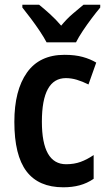

<svg xmlns="http://www.w3.org/2000/svg" viewBox="-20 -879 455 816"><path d="M249 -83Q144 -83 92.5 -151Q41 -219 41 -361Q41 -495 94.5 -570.5Q148 -646 254 -646Q299 -646 331.5 -637Q364 -628 389 -613L356 -520Q330 -533 306.5 -540Q283 -547 260 -547Q158 -547 158 -362Q158 -181 261 -181Q295 -181 322.5 -191Q350 -201 378 -220V-119Q350 -100 318.5 -91.5Q287 -83 249 -83ZM178 -699Q167 -720 149 -747Q131 -774 111 -800.5Q91 -827 75 -847V-859H146Q166 -843 191.5 -820Q217 -797 240 -770Q264 -799 288 -819.5Q312 -840 335 -859H406V-847Q390 -828 370 -801.5Q350 -775 332 -748Q314 -721 303 -699Z"/></svg>

Font: Noto Sans Kannada UI Condensed SemiBold
Style: Regular
Weight: 600
Width: 3
Designer: Jelle Bosma - Monotype Design Team
Foundry: Monotype Imaging Inc.
Version: Version 2.005; ttfautohint (v1.8.4.7-5d5b)